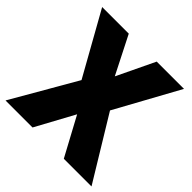

<svg xmlns="http://www.w3.org/2000/svg" viewBox="-186 -867 1020 1020"><g transform="rotate(45 324.5 -357.0)"><path d="M647 0 431 -355 628 -714H423L321 -501L213 -714H13L210 -362L1 0H204L322 -217L439 0Z"/></g></svg>

Font: Noto Sans Devanagari SemiCondensed Black
Style: Regular
Weight: 900
Width: 4
Designer: Jelle Bosma - Monotype Design Team
Foundry: Monotype Imaging Inc.
Version: Version 2.004